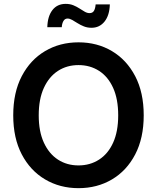

<svg xmlns="http://www.w3.org/2000/svg" viewBox="-20 -955 805 985"><path d="M382.8 10.3Q287.1 10.3 211.2 -34.7Q135.3 -79.6 91.6 -163.1Q47.9 -246.6 47.9 -363.3Q47.9 -480.5 91.6 -564.2Q135.3 -647.9 211.2 -692.9Q287.1 -737.8 382.8 -737.8Q478.5 -737.8 554.2 -692.9Q629.9 -647.9 673.6 -564.2Q717.3 -480.5 717.3 -363.3Q717.3 -246.6 673.6 -162.8Q629.9 -79.1 554.2 -34.4Q478.5 10.3 382.8 10.3ZM382.8 -106.4Q441.9 -106.4 488 -136Q534.2 -165.5 560.3 -222.9Q586.4 -280.3 586.4 -363.3Q586.4 -446.8 560.3 -504.4Q534.2 -562 488 -591.6Q441.9 -621.1 382.8 -621.1Q323.2 -621.1 277.3 -591.3Q231.4 -561.5 205.1 -504.2Q178.7 -446.8 178.7 -363.3Q178.7 -280.3 205.1 -223.1Q231.4 -166 277.3 -136.2Q323.2 -106.4 382.8 -106.4ZM449.7 -812.5Q428.2 -812.5 410.4 -819.6Q392.6 -826.7 377.7 -836.2Q362.8 -845.7 350.1 -852.8Q337.4 -859.9 326.7 -859.9Q312.5 -859.9 305.2 -846.9Q297.9 -834 296.9 -815.4H222.7Q224.1 -871.1 248.8 -903.1Q273.4 -935.1 316.9 -935.1Q338.9 -935.1 356.2 -928Q373.5 -920.9 387.7 -911.6Q401.9 -902.3 414.6 -895Q427.2 -887.7 439.5 -887.7Q454.6 -887.7 461.7 -898.9Q468.8 -910.2 470.7 -932.6H543.5Q542 -876.5 516.4 -844.5Q490.7 -812.5 449.7 -812.5Z"/></svg>

Font: Inter 17pt SemiBold
Style: Regular
Weight: 600
Version: Version 4.001;git-66647c0bb